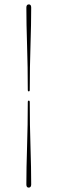

<svg xmlns="http://www.w3.org/2000/svg" viewBox="-20 -743 262 874"><path d="M115.5 -334Q115.5 -327 111 -327Q106.5 -327 106.5 -334Q106.5 -437.5 103.2 -536.8Q100 -636 100 -708.5Q100 -723 111.5 -723Q122 -723 122 -708.5Q122 -636 118.8 -536.5Q115.5 -437 115.5 -334ZM106.5 -278Q106.5 -285 111 -285Q115.5 -285 115.5 -278Q115.5 -174.5 118.8 -75.5Q122 23.5 122 96.5Q122 111 110.5 111Q100 111 100 96.5Q100 23.5 103.2 -75.8Q106.5 -175 106.5 -278Z"/></svg>

Font: Fraunces 144pt S000
Style: Bold
Weight: 700
Version: Version 1.000; ttfautohint (v1.8.3)